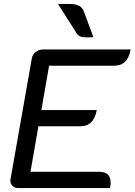

<svg xmlns="http://www.w3.org/2000/svg" viewBox="-20 -950 680 970"><path d="M141 -656Q144 -675 160.5 -687.5Q177 -700 197 -700H640Q632 -657 611.5 -637.5Q591 -618 555 -618H228L189 -394H469Q461 -352 440.5 -332Q420 -312 385 -312H174L134 -82H482Q539 -82 539 -28Q539 -15 536 0H73Q53 0 41.5 -12.5Q30 -25 33 -44ZM422 -761Q397 -761 386 -765.5Q375 -770 367 -782L273 -930H331Q389 -930 402 -896L452 -762Q440 -761 422 -761Z"/></svg>

Font: K2D
Style: Italic
Weight: 400
Italic angle: -10°
Designer: Katatrad Aksorn Co.,Ltd.
Foundry: Cadson Demak Co.,Ltd.
Version: Version 1.000; ttfautohint (v1.6)